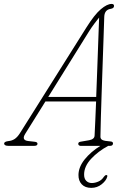

<svg xmlns="http://www.w3.org/2000/svg" viewBox="-62 -724 616 953"><path d="M63 -59.5Q43.5 -28 78 -24L109 -20.5Q125 -19 124 -10Q124 0 107 0H-19.5Q-41.5 0 -41.5 -12Q-41 -21.5 -18.5 -24Q-2.5 -25.5 10.8 -34.2Q24 -43 36 -61.5L366.5 -587Q407 -651.5 438.2 -678Q469.5 -704.5 492 -704.5Q504 -704.5 504 -694.5Q504 -682.5 487 -680Q457 -675.5 455.5 -641Q454 -597 452 -536Q450 -475 447.5 -406.5Q445 -338 442.8 -270.2Q440.5 -202.5 438.8 -144.2Q437 -86 436.5 -46.5Q436 -34.5 446.2 -29.2Q456.5 -24 485.5 -22Q499 -21.5 499 -11.5Q498 0 484 0H475Q425 27 390.5 64Q356 101 355.5 141Q355 162.5 366 173.5Q377 184.5 393.5 184.5Q409.5 184.5 426.2 177.2Q443 170 454 153Q460 145 465 145Q473 144 470 154Q465 172.5 442.8 190.5Q420.5 208.5 391 208.5Q360.5 208.5 343.8 190.8Q327 173 327.5 144Q328 105 358.2 67.2Q388.5 29.5 436 0H337.5Q334 0 330 -2.8Q326 -5.5 326.5 -10.5Q326.5 -18.5 337 -20.5L380.5 -28Q407 -33 407.5 -51.5Q409 -81.5 411 -125.2Q413 -169 415 -220.5H163.5ZM381 -570 177.5 -243H415.5Q418 -310.5 420.8 -382.8Q423.5 -455 425.8 -521.2Q428 -587.5 430 -637Q419.5 -624.5 406 -606.2Q392.5 -588 381 -570Z"/></svg>

Font: Fraunces144ptSuperSoftThinItalic
Style: Italic
Weight: 100
Italic angle: -16°
Version: Version 1.000;[0bf87f6ff]